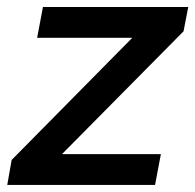

<svg xmlns="http://www.w3.org/2000/svg" viewBox="-32 -523 552 543"><path d="M-11.5 0 1 -70.7 366.3 -440.6 378.7 -416.1H73L89.5 -503.2H500.4L487.1 -434.5L111.8 -55.3L107.4 -87.1H423L406.5 0Z"/></svg>

Font: REM Medium
Style: Italic
Weight: 500
Italic angle: -11°
Designer: Octavio Pardo
Foundry: Ashler Design
Version: Version 1.005;gftools[0.9.28]